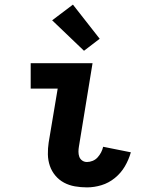

<svg xmlns="http://www.w3.org/2000/svg" viewBox="-20 -804 640 832"><path d="M357 8Q330 8 304.5 3.5Q279 -1 257.5 -12.5Q236 -24 220 -43Q204 -62 196 -85.5Q188 -109 187.5 -135Q187 -161 191 -187L230 -420H113V-530H381L322 -169Q320 -158 320 -146.5Q320 -135 323.5 -125Q327 -115 336 -108.5Q345 -102 357 -102Q369 -102 381.5 -107Q394 -112 403 -122Q412 -132 418 -143.5Q424 -155 427 -168L547 -144Q538 -112 521 -83Q504 -54 477.5 -32.5Q451 -11 419.5 -1.5Q388 8 357 8ZM344 -584 206 -716 296 -784 412 -636Z"/></svg>

Font: Iosevka Curly Slab XBdEx
Style: Italic
Weight: 800
Width: 7
Italic angle: -9°
Monospace: yes
Designer: Belleve Invis
Foundry: Belleve Invis
Version: Version 11.1.0; ttfautohint (v1.8.3)